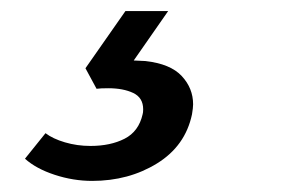

<svg xmlns="http://www.w3.org/2000/svg" viewBox="-20 -52 549 346"><path d="M25 234 62 188Q75 198 97 204.5Q119 211 143 211Q179 211 204.5 198Q230 185 237 154Q238 151 238 145Q238 124 220 115.5Q202 107 175 107Q161 107 154 108L134 71L206 -32H283L221 57L242 58Q287 63 307.5 85Q328 107 328 136Q328 142 326 154Q314 211 263 242.5Q212 274 146 274Q112 274 78.5 263Q45 252 25 234Z"/></svg>

Font: Trirong Black
Style: Italic
Weight: 900
Italic angle: -12°
Designer: Katatrad Team
Foundry: CadsonDemak
Version: Version 1.001